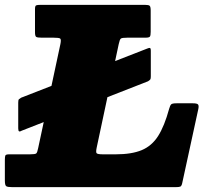

<svg xmlns="http://www.w3.org/2000/svg" viewBox="-70 -770 837 790"><path d="M17 -368Q10.5 -364 7.8 -361.5Q5 -359 5 -347.5V-242Q5 -231 8.8 -229.5Q12.5 -228 20 -232.5L539 -435.5Q547 -440.5 548.8 -443.8Q550.5 -447 550.5 -456.5V-561Q550.5 -572.5 546.2 -572.8Q542 -573 534 -569.5ZM-50 -27.5Q-50 -8 -44.5 -4Q-39 0 -20 0H653Q666.5 0 671.8 -2.2Q677 -4.5 679.5 -15.5L746 -321.5Q749 -336 744.5 -340.5Q740 -345 723 -345H657Q639 -345 634.5 -340.8Q630 -336.5 626 -322.5Q606.5 -251 580.5 -210.2Q554.5 -169.5 513 -152.2Q471.5 -135 406 -135H354Q330.5 -135 327.2 -140Q324 -145 328 -163.5L418.5 -588.5Q422.5 -607.5 427.2 -611.2Q432 -615 455 -615H529Q543.5 -615 546.8 -619.5Q550 -624 550 -639V-726.5Q550 -742 546 -746Q542 -750 527 -750H96Q83 -750 78.5 -747.8Q74 -745.5 74 -732.5V-637.5Q74 -621 79.2 -618Q84.5 -615 101 -615H149Q172.5 -615 177.5 -611.5Q182.5 -608 178.5 -588.5L87 -160.5Q83.5 -142.5 79.2 -138.8Q75 -135 53 -135H-32Q-45.5 -135 -47.8 -130.5Q-50 -126 -50 -112.5Z"/></svg>

Font: Besley Black
Style: Italic
Weight: 900
Italic angle: -13°
Designer: Owen Earl
Foundry: indestructible type*
Version: Version 2.001